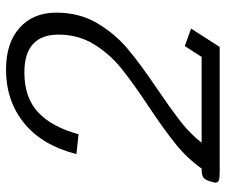

<svg xmlns="http://www.w3.org/2000/svg" viewBox="-76 -674 750 638"><g transform="rotate(-90 299.0 -355.0)"><path d="M11 -15Q11 -17 15 -31Q21 -50 29.5 -55Q38 -60 58 -60Q91 -107 138.5 -145.5Q186 -184 264 -236Q344 -289 391.5 -327.5Q439 -366 471 -418Q503 -470 503 -536Q503 -591 472 -620Q441 -649 377 -649Q294 -649 245 -603.5Q196 -558 172 -469L106 -476Q135 -590 209 -650Q283 -710 387 -710Q475 -710 525.5 -665Q576 -620 576 -543Q576 -467 541.5 -408Q507 -349 456 -306Q405 -263 323 -208Q257 -163 215 -130.5Q173 -98 144 -60H429L465 -116L523 -95L462 0H45Q26 0 18.5 -3Q11 -6 11 -15Z"/></g></svg>

Font: Niramit Light
Style: Italic
Weight: 300
Italic angle: -10°
Designer: Katatrad Aksorn Co.,Ltd.
Foundry: Cadson Demak Co.,Ltd.
Version: Version 1.000; ttfautohint (v1.6)